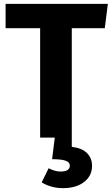

<svg xmlns="http://www.w3.org/2000/svg" viewBox="-20 -713 580 995"><path d="M457 147Q457 198 416 230Q375 262 306 262Q273 262 244.5 253.5Q216 245 196 232L232 159Q266 176 293 176Q342 176 342 145Q342 128 320.5 120Q299 112 250 112L264 0H188V-567H9V-693H539L523 -567H352V48Q404 54 430.5 80Q457 106 457 147Z"/></svg>

Font: Statis Sans
Style: Bold
Weight: 700
Designer: bBox Type GmbH
Foundry: bBox Type GmbH
Version: Version 1.000